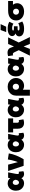

<svg xmlns="http://www.w3.org/2000/svg" viewBox="2688 -3500 1022 6439"><g transform="rotate(-90 3199.5 -281.0)"><path d="M272.5 15Q206 15 149.2 -17.5Q92.5 -50 58 -111.5Q23.5 -173 23.5 -260Q23.5 -325.5 43.2 -376.8Q63 -428 97.2 -463.2Q131.5 -498.5 176 -516.8Q220.5 -535 270.5 -535Q305.5 -535 337.5 -525.5Q369.5 -516 396.2 -496.2Q423 -476.5 442.5 -445L455.5 -520H638.5L588.5 -260Q582 -226.5 582 -204.2Q582 -182 590 -170.8Q598 -159.5 615 -158Q632 -156.5 659.5 -164L676.5 -8.5Q630 16 581.8 15Q533.5 14 495.8 -9.2Q458 -32.5 443.5 -75Q410.5 -30 369 -7.5Q327.5 15 272.5 15ZM296.5 -155Q316 -155 335.2 -166.8Q354.5 -178.5 369.2 -203.8Q384 -229 389.5 -269Q387 -287 381.2 -302Q375.5 -317 366.8 -328.8Q358 -340.5 347 -348.5Q336 -356.5 323.5 -360.8Q311 -365 297.5 -365Q274 -365 256 -352.5Q238 -340 227.8 -316.8Q217.5 -293.5 217.5 -261Q217.5 -208.5 242 -181.8Q266.5 -155 296.5 -155Z M858 0 684 -520H897L1003.5 -109L957.5 -149.5Q986 -198 1008.2 -262.8Q1030.5 -327.5 1046 -397.2Q1061.5 -467 1070.5 -529.5L1274 -497.5Q1254 -372.5 1201.8 -244.5Q1149.5 -116.5 1078 0Z M1562.5 15Q1496 15 1439.2 -17.5Q1382.5 -50 1348 -111.5Q1313.5 -173 1313.5 -260Q1313.5 -325.5 1333.2 -376.8Q1353 -428 1387.2 -463.2Q1421.5 -498.5 1466 -516.8Q1510.5 -535 1560.5 -535Q1595.5 -535 1627.5 -525.5Q1659.5 -516 1686.2 -496.2Q1713 -476.5 1732.5 -445L1745.5 -520H1928.5L1878.5 -260Q1872 -226.5 1872 -204.2Q1872 -182 1880 -170.8Q1888 -159.5 1905 -158Q1922 -156.5 1949.5 -164L1966.5 -8.5Q1920 16 1871.8 15Q1823.5 14 1785.8 -9.2Q1748 -32.5 1733.5 -75Q1700.5 -30 1659 -7.5Q1617.5 15 1562.5 15ZM1586.5 -155Q1606 -155 1625.2 -166.8Q1644.5 -178.5 1659.2 -203.8Q1674 -229 1679.5 -269Q1677 -287 1671.2 -302Q1665.5 -317 1656.8 -328.8Q1648 -340.5 1637 -348.5Q1626 -356.5 1613.5 -360.8Q1601 -365 1587.5 -365Q1564 -365 1546 -352.5Q1528 -340 1517.8 -316.8Q1507.5 -293.5 1507.5 -261Q1507.5 -208.5 1532 -181.8Q1556.5 -155 1586.5 -155Z M2296 14Q2239.5 14 2195.8 -8.2Q2152 -30.5 2127 -76.2Q2102 -122 2102 -192V-352H1979V-520H2448V-352H2302V-219Q2302 -185.5 2315.8 -171.2Q2329.5 -157 2352 -157Q2360.5 -157 2370 -159Q2379.5 -161 2390 -164L2416 -7Q2384.5 3.5 2354.2 8.8Q2324 14 2296 14Z M2735 15Q2668.5 15 2611.8 -17.5Q2555 -50 2520.5 -111.5Q2486 -173 2486 -260Q2486 -325.5 2505.8 -376.8Q2525.5 -428 2559.8 -463.2Q2594 -498.5 2638.5 -516.8Q2683 -535 2733 -535Q2768 -535 2800 -525.5Q2832 -516 2858.8 -496.2Q2885.5 -476.5 2905 -445L2918 -520H3101L3051 -260Q3044.5 -226.5 3044.5 -204.2Q3044.5 -182 3052.5 -170.8Q3060.5 -159.5 3077.5 -158Q3094.5 -156.5 3122 -164L3139 -8.5Q3092.5 16 3044.2 15Q2996 14 2958.2 -9.2Q2920.5 -32.5 2906 -75Q2873 -30 2831.5 -7.5Q2790 15 2735 15ZM2759 -155Q2778.5 -155 2797.8 -166.8Q2817 -178.5 2831.8 -203.8Q2846.5 -229 2852 -269Q2849.5 -287 2843.8 -302Q2838 -317 2829.2 -328.8Q2820.5 -340.5 2809.5 -348.5Q2798.5 -356.5 2786 -360.8Q2773.5 -365 2760 -365Q2736.5 -365 2718.5 -352.5Q2700.5 -340 2690.2 -316.8Q2680 -293.5 2680 -261Q2680 -208.5 2704.5 -181.8Q2729 -155 2759 -155Z M3210.5 210V-247Q3210.5 -330 3248 -395Q3285.5 -460 3352.8 -497.5Q3420 -535 3509.5 -535Q3596.5 -535 3662.8 -497.5Q3729 -460 3766.2 -397.5Q3803.5 -335 3803.5 -260Q3803.5 -201 3784.2 -151Q3765 -101 3730 -63.8Q3695 -26.5 3647.2 -5.8Q3599.5 15 3542.5 15Q3506 15 3472.5 5Q3439 -5 3409.5 -26V210ZM3509.5 -155Q3538 -155 3560.8 -167.8Q3583.5 -180.5 3596.5 -204Q3609.5 -227.5 3609.5 -260Q3609.5 -292.5 3596.2 -316Q3583 -339.5 3560.2 -352.2Q3537.5 -365 3509.5 -365Q3481.5 -365 3458.8 -352.2Q3436 -339.5 3422.8 -316Q3409.5 -292.5 3409.5 -260Q3409.5 -227.5 3422.5 -204Q3435.5 -180.5 3458.2 -167.8Q3481 -155 3509.5 -155Z M4104.5 15Q4038 15 3981.2 -17.5Q3924.5 -50 3890 -111.5Q3855.5 -173 3855.5 -260Q3855.5 -325.5 3875.2 -376.8Q3895 -428 3929.2 -463.2Q3963.5 -498.5 4008 -516.8Q4052.5 -535 4102.5 -535Q4137.5 -535 4169.5 -525.5Q4201.5 -516 4228.2 -496.2Q4255 -476.5 4274.5 -445L4287.5 -520H4470.5L4420.5 -260Q4414 -226.5 4414 -204.2Q4414 -182 4422 -170.8Q4430 -159.5 4447 -158Q4464 -156.5 4491.5 -164L4508.5 -8.5Q4462 16 4413.8 15Q4365.5 14 4327.8 -9.2Q4290 -32.5 4275.5 -75Q4242.5 -30 4201 -7.5Q4159.5 15 4104.5 15ZM4128.5 -155Q4148 -155 4167.2 -166.8Q4186.5 -178.5 4201.2 -203.8Q4216 -229 4221.5 -269Q4219 -287 4213.2 -302Q4207.5 -317 4198.8 -328.8Q4190 -340.5 4179 -348.5Q4168 -356.5 4155.5 -360.8Q4143 -365 4129.5 -365Q4106 -365 4088 -352.5Q4070 -340 4059.8 -316.8Q4049.5 -293.5 4049.5 -261Q4049.5 -208.5 4074 -181.8Q4098.5 -155 4128.5 -155Z M4552 210 4770 -233 4774 -82 4668 -305Q4649.5 -345 4627.2 -357.2Q4605 -369.5 4562 -353L4536 -521Q4645.5 -552.5 4717.2 -531.2Q4789 -510 4816 -440L4898 -228L4828 -246L4943 -520H5166L4950 -75L4958 -237L5176 210H4946L4828 -77H4890L4778 210Z M5452 15Q5333.5 15 5265.8 -28.2Q5198 -71.5 5198 -150Q5198 -192 5223.5 -224.2Q5249 -256.5 5297 -273Q5253.5 -290 5230.8 -318.5Q5208 -347 5208 -388Q5208 -432 5238 -465Q5268 -498 5323.2 -516.5Q5378.5 -535 5453 -535Q5524 -535 5578.8 -522.8Q5633.5 -510.5 5688 -482L5624 -342Q5594.5 -363.5 5556.8 -374.8Q5519 -386 5478 -386Q5451.5 -386 5433 -382Q5414.5 -378 5404.8 -370.5Q5395 -363 5395 -351.5Q5395 -338 5408.5 -332Q5422 -326 5451 -326H5538V-202H5459Q5438 -202 5424 -199.2Q5410 -196.5 5403 -190.2Q5396 -184 5396 -173Q5396 -154.5 5416.8 -146.2Q5437.5 -138 5476 -138Q5520 -138 5560.8 -148.2Q5601.5 -158.5 5641 -180L5697 -46Q5650 -16 5589 -0.5Q5528 15 5452 15ZM5342 -585 5412 -772H5610L5522 -585Z M6026.5 15Q5943 15 5876.5 -17.8Q5810 -50.5 5771.2 -110.2Q5732.5 -170 5732.5 -251Q5732.5 -307 5751.5 -355.8Q5770.5 -404.5 5810 -441.5Q5849.5 -478.5 5912 -499.2Q5974.5 -520 6061.5 -520H6384.5V-358H6258.5Q6285.5 -327.5 6298 -290.5Q6310.5 -253.5 6310.5 -216Q6310.5 -166.5 6290.8 -124.5Q6271 -82.5 6234 -51Q6197 -19.5 6144.5 -2.2Q6092 15 6026.5 15ZM6026.5 -155Q6055.5 -155 6078 -167.5Q6100.5 -180 6113.5 -202.5Q6126.5 -225 6126.5 -255Q6126.5 -300 6098.2 -327.5Q6070 -355 6026.5 -355Q5997.5 -355 5975 -342.5Q5952.5 -330 5939.5 -307.5Q5926.5 -285 5926.5 -255Q5926.5 -210 5954.8 -182.5Q5983 -155 6026.5 -155Z"/></g></svg>

Font: Geologica Black
Style: Regular
Weight: 900
Designer: Sindre Bremnes, Frode Helland
Foundry: Monokrom Skriftforlag AS
Version: Version 1.010;gftools[0.9.28]